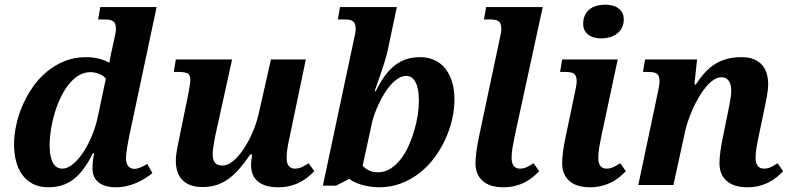

<svg xmlns="http://www.w3.org/2000/svg" viewBox="-20 -790 3381 820"><path d="M191.9 -171.9Q191.9 -143.6 196 -124Q200.2 -104.5 207.3 -92.5Q214.4 -80.6 224.4 -75.2Q234.4 -69.8 246.1 -69.8Q268.1 -69.8 291.3 -88.9Q314.5 -107.9 335 -138.7Q355.5 -169.4 371.8 -208.5Q388.2 -247.6 397 -288.1L432.1 -454.1Q421.4 -467.8 402.8 -474.9Q384.3 -481.9 366.2 -481.9Q337.9 -481.9 314 -466.6Q290 -451.2 270.8 -426Q251.5 -400.9 236.6 -368.4Q221.7 -335.9 211.9 -301.5Q202.1 -267.1 197 -233.2Q191.9 -199.2 191.9 -171.9ZM533.2 -214.8Q531.7 -207.5 529.1 -194.1Q526.4 -180.7 523.9 -166Q521.5 -151.4 519.8 -137.2Q518.1 -123 518.1 -113.8Q518.1 -90.3 528.8 -79.6Q539.6 -68.8 553.2 -68.8Q565.9 -68.8 581.3 -75.7Q596.7 -82.5 608.9 -89.8L630.9 -50.8Q617.7 -40 601.1 -29.3Q584.5 -18.6 564.7 -9.8Q544.9 -1 522 4.4Q499 9.8 473.1 9.8Q451.2 9.8 433.1 4.6Q415 -0.5 402.1 -10.3Q389.2 -20 382.1 -34.9Q375 -49.8 375 -69.8Q375 -79.1 375.5 -86.4Q376 -93.8 376.7 -100.8Q377.4 -107.9 378.7 -116Q379.9 -124 381.8 -134.8H376Q357.4 -96.2 336.9 -68.8Q316.4 -41.5 293.2 -23.9Q270 -6.3 243.4 1.7Q216.8 9.8 186 9.8Q147.5 9.8 119.9 -4.9Q92.3 -19.5 74.5 -44.4Q56.6 -69.3 48.3 -102.5Q40 -135.7 40 -172.9Q40 -211.9 49.1 -254.6Q58.1 -297.4 75.9 -338.9Q93.8 -380.4 119.9 -418Q146 -455.6 180.2 -483.9Q214.4 -512.2 256.1 -529.1Q297.9 -545.9 347.2 -545.9Q376.5 -545.9 401.9 -539.6Q427.2 -533.2 446.8 -522Q448.2 -528.3 449.7 -536.9Q451.2 -545.4 452.9 -554Q454.6 -562.5 456.3 -570.1Q458 -577.6 459 -582L467.8 -622.1Q469.2 -628.4 470.7 -635.3Q472.2 -642.1 473.1 -648.2Q474.1 -654.3 474.6 -658.7Q475.1 -663.1 475.1 -665Q475.1 -678.7 472.2 -687Q469.2 -695.3 462.9 -699.7Q456.5 -704.1 446.3 -705.6Q436 -707 421.9 -707H398.9L408.2 -759.8H648.9Z M1052.2 -85.9Q1052.2 -90.3 1052.7 -96.2Q1053.2 -102.1 1054 -108.4Q1054.7 -114.7 1055.4 -120.4Q1056.2 -126 1057.1 -129.9H1048.8Q1026.9 -98.6 1005.6 -73.2Q984.4 -47.9 960.4 -29.5Q936.5 -11.2 908.7 -1.2Q880.9 8.8 845.2 8.8Q813 8.8 791 -0.2Q769 -9.3 755.9 -24.4Q742.7 -39.6 736.8 -59.8Q731 -80.1 731 -102.1Q731 -127 736.8 -156.7Q742.7 -186.5 748 -211.9L784.2 -388.2Q788.1 -408.7 790.5 -425.3Q793 -441.9 793 -450.2Q793 -470.2 780.8 -476.6Q768.6 -482.9 740.2 -482.9H722.2L731 -536.1H971.2L905.3 -236.8Q902.3 -225.1 899.4 -210.4Q896.5 -195.8 894 -181.2Q891.6 -166.5 889.9 -153.3Q888.2 -140.1 888.2 -130.9Q888.2 -108.9 897.5 -95.9Q906.7 -83 931.2 -83Q953.1 -83 976.3 -102.8Q999.5 -122.6 1020.8 -154.1Q1042 -185.5 1058.6 -224.4Q1075.2 -263.2 1084 -300.8L1137.2 -536.1H1286.1L1218.3 -210.9Q1211.9 -183.6 1208 -159.9Q1204.1 -136.2 1204.1 -115.2Q1204.1 -93.3 1213.1 -81.5Q1222.2 -69.8 1239.3 -69.8Q1254.9 -69.8 1267.8 -75.7Q1280.8 -81.5 1297.9 -92.8L1322.3 -59.1Q1310.1 -46.4 1294.9 -33.9Q1279.8 -21.5 1261 -11.7Q1242.2 -2 1219.2 3.9Q1196.3 9.8 1168.9 9.8Q1135.7 9.8 1113.5 2.2Q1091.3 -5.4 1077.6 -18.3Q1064 -31.2 1058.1 -48.6Q1052.2 -65.9 1052.2 -85.9Z M1491.7 -622.1Q1493.2 -628.4 1494.6 -635.3Q1496.1 -642.1 1497.1 -648.2Q1498 -654.3 1498.5 -658.7Q1499 -663.1 1499 -665Q1499 -678.7 1496.1 -687Q1493.2 -695.3 1486.8 -699.7Q1480.5 -704.1 1470.2 -705.6Q1460 -707 1445.8 -707H1422.9L1432.1 -759.8H1674.8L1634.8 -569.8Q1632.8 -560.5 1628.7 -546.4Q1624.5 -532.2 1619.4 -515.6Q1614.3 -499 1608.2 -481.7Q1602.1 -464.4 1596.7 -448.7Q1591.3 -433.1 1586.9 -420.4Q1582.5 -407.7 1580.1 -400.9H1585Q1603 -437.5 1622.6 -464.6Q1642.1 -491.7 1665 -509.8Q1688 -527.8 1714.8 -536.9Q1741.7 -545.9 1774.9 -545.9Q1806.6 -545.9 1833.5 -534.2Q1860.4 -522.5 1879.6 -499.8Q1898.9 -477.1 1909.9 -443.1Q1920.9 -409.2 1920.9 -365.2Q1920.9 -324.7 1911.1 -281.2Q1901.4 -237.8 1882.3 -196Q1863.3 -154.3 1835.7 -116.9Q1808.1 -79.6 1772.2 -51.5Q1736.3 -23.4 1692.9 -6.8Q1649.4 9.8 1599.1 9.8Q1578.6 9.8 1559.6 6.8Q1540.5 3.9 1524.2 -1Q1507.8 -5.9 1494.4 -12.2Q1481 -18.6 1471.7 -25.9L1415 2.9H1358.9ZM1769 -357.9Q1769 -387.7 1764.9 -408.2Q1760.7 -428.7 1753.4 -441.4Q1746.1 -454.1 1736.3 -460Q1726.6 -465.8 1715.8 -465.8Q1697.3 -465.8 1680.2 -454.8Q1663.1 -443.8 1647.7 -426.3Q1632.3 -408.7 1619.4 -387Q1606.4 -365.2 1596.4 -343.5Q1586.4 -321.8 1579.6 -302.5Q1572.8 -283.2 1569.8 -271L1528.8 -82Q1539.6 -69.8 1556.2 -62Q1572.8 -54.2 1593.8 -54.2Q1623 -54.2 1647.5 -69.6Q1671.9 -85 1691.4 -110.1Q1710.9 -135.3 1725.3 -167.5Q1739.7 -199.7 1749.5 -233.4Q1759.3 -267.1 1764.2 -299.6Q1769 -332 1769 -357.9Z M2199.7 -69.8Q2215.3 -69.8 2228.5 -75.7Q2241.7 -81.5 2258.8 -92.8L2282.7 -59.1Q2271 -46.4 2255.9 -33.9Q2240.7 -21.5 2221.9 -11.7Q2203.1 -2 2180.2 3.9Q2157.2 9.8 2129.9 9.8Q2072.3 9.8 2041.5 -17.3Q2010.7 -44.4 2010.7 -92.8Q2010.7 -135.7 2026.9 -211.9L2113.8 -622.1Q2115.2 -628.4 2116.7 -635.3Q2118.2 -642.1 2119.1 -648.2Q2120.1 -654.3 2120.6 -658.7Q2121.1 -663.1 2121.1 -665Q2121.1 -678.7 2118.2 -687Q2115.2 -695.3 2108.9 -699.7Q2102.5 -704.1 2092.3 -705.6Q2082 -707 2067.9 -707H2046.9L2056.2 -759.8H2297.9L2178.7 -210.9Q2172.9 -183.6 2168.9 -159.9Q2165 -136.2 2165 -115.2Q2165 -93.3 2174.1 -81.5Q2183.1 -69.8 2199.7 -69.8Z M2618.2 -536.1 2548.8 -210.9Q2543 -183.6 2539.1 -159.9Q2535.2 -136.2 2535.2 -115.2Q2535.2 -93.3 2544.2 -81.5Q2553.2 -69.8 2569.8 -69.8Q2585.4 -69.8 2598.6 -75.7Q2611.8 -81.5 2628.9 -92.8L2652.8 -59.1Q2641.1 -46.4 2626 -33.9Q2610.8 -21.5 2591.8 -11.7Q2572.8 -2 2550 3.9Q2527.3 9.8 2500 9.8Q2442.4 9.8 2411.6 -17.3Q2380.9 -44.4 2380.9 -92.8Q2380.9 -114.3 2384.8 -144Q2388.7 -173.8 2397 -211.9L2436 -397.9Q2437.5 -404.3 2438.7 -411.1Q2439.9 -418 2440.9 -424.1Q2441.9 -430.2 2442.4 -434.6Q2442.9 -439 2442.9 -440.9Q2442.9 -454.6 2439.9 -462.9Q2437 -471.2 2430.7 -475.6Q2424.3 -480 2414.3 -481.4Q2404.3 -482.9 2390.1 -482.9H2372.1L2380.9 -536.1ZM2548.8 -626Q2532.2 -626 2518.1 -629.6Q2503.9 -633.3 2493.4 -641.1Q2482.9 -648.9 2476.8 -660.6Q2470.7 -672.4 2470.7 -688Q2470.7 -710 2478.3 -725.3Q2485.8 -740.7 2498.5 -750.7Q2511.2 -760.7 2528.3 -765.4Q2545.4 -770 2564 -770Q2580.1 -770 2594.5 -766.6Q2608.9 -763.2 2619.9 -755.4Q2630.9 -747.6 2637.5 -735.6Q2644 -723.6 2644 -707Q2644 -686.5 2636 -671.1Q2627.9 -655.8 2614.5 -645.8Q2601.1 -635.7 2584 -630.9Q2566.9 -626 2548.8 -626Z M3052.7 -92.8Q3052.7 -135.7 3068.8 -211.9L3085 -291Q3086.9 -300.8 3089.8 -314.9Q3092.8 -329.1 3095.7 -344.5Q3098.6 -359.9 3100.8 -375.2Q3103 -390.6 3103 -402.8Q3103 -412.1 3101.3 -422.4Q3099.6 -432.6 3095 -440.9Q3090.3 -449.2 3082.3 -454.6Q3074.2 -460 3061 -460Q3043.9 -460 3027.1 -448.5Q3010.3 -437 2994.6 -418.2Q2979 -399.4 2964.8 -375.2Q2950.7 -351.1 2939.2 -325.7Q2927.7 -300.3 2919.4 -275.9Q2911.1 -251.5 2906.7 -231.9L2856 0H2706.1L2790 -397.9Q2791.5 -404.3 2792.7 -411.1Q2793.9 -418 2794.9 -424.1Q2795.9 -430.2 2796.4 -434.6Q2796.9 -439 2796.9 -440.9Q2796.9 -454.6 2793.9 -462.9Q2791 -471.2 2784.7 -475.6Q2778.3 -480 2768.3 -481.4Q2758.3 -482.9 2744.1 -482.9H2726.1L2734.9 -536.1H2957L2945.8 -429.2H2952.1Q2971.2 -459 2991.5 -481Q3011.7 -502.9 3035.2 -517.3Q3058.6 -531.7 3086.2 -538.8Q3113.8 -545.9 3147 -545.9Q3178.7 -545.9 3200.4 -536.6Q3222.2 -527.3 3235.6 -511.5Q3249 -495.6 3254.9 -474.9Q3260.7 -454.1 3260.7 -431.2Q3260.7 -418.5 3259 -404.1Q3257.3 -389.6 3254.6 -375Q3252 -360.4 3248.8 -345.7Q3245.6 -331.1 3243.2 -317.9L3220.7 -210.9Q3214.8 -183.6 3210.9 -159.9Q3207 -136.2 3207 -115.2Q3207 -93.3 3216.1 -81.5Q3225.1 -69.8 3242.2 -69.8Q3257.8 -69.8 3270.8 -75.7Q3283.7 -81.5 3300.8 -92.8L3324.7 -59.1Q3313 -46.4 3297.9 -33.9Q3282.7 -21.5 3263.9 -11.7Q3245.1 -2 3222.2 3.9Q3199.2 9.8 3171.9 9.8Q3114.3 9.8 3083.5 -17.3Q3052.7 -44.4 3052.7 -92.8Z"/></svg>

Font: Droid Serif
Style: Bold Italic
Weight: 700
Italic angle: -12°
Designer: Monotype Design team
Foundry: Monotype Imaging Inc.
Version: Version 1.03